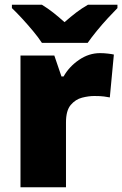

<svg xmlns="http://www.w3.org/2000/svg" viewBox="-20 -786 513 806"><path d="M400 -563Q416 -563 433 -561Q450 -559 458 -557L441 -377Q431 -379 416.5 -381Q402 -383 376 -383Q352 -383 324.5 -376Q297 -369 277 -345.5Q257 -322 257 -272V0H66V-553H208L238 -465H247Q270 -506 311.5 -534.5Q353 -563 400 -563ZM156 -606Q141 -629 118.5 -656Q96 -683 72.5 -708.5Q49 -734 30 -752V-766H156Q182 -750 203.5 -733Q225 -716 251 -693Q277 -716 300 -733.5Q323 -751 349 -766H473V-752Q456 -735 432.5 -709.5Q409 -684 386.5 -656.5Q364 -629 348 -606Z"/></svg>

Font: Noto Sans Oriya Blk
Style: Regular
Weight: 900
Designer: Amélie Bonet and Sol Matas
Foundry: Google LLC
Version: Version 2.006; ttfautohint (v1.8.4.7-5d5b)